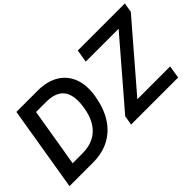

<svg xmlns="http://www.w3.org/2000/svg" viewBox="-83 -1139 1551 1551"><g transform="rotate(-45 692.5 -364.0)"><path d="M291.5 0H88.4L106.4 -112.8H284.2Q361.3 -112.8 417.2 -141.1Q473.1 -169.4 508.1 -225.6Q543 -281.7 556.2 -364.7Q570.3 -447.8 554.7 -503.4Q539.1 -559.1 494.1 -586.9Q449.2 -614.7 374.5 -614.7H186.5L205.1 -727.5H388.2Q496.6 -727.5 569.6 -683.8Q642.6 -640.1 673.6 -558.6Q704.6 -477.1 685.5 -363.8Q666.5 -250 615.5 -168.7Q564.5 -87.4 483.2 -43.7Q401.9 0 291.5 0ZM276.9 -727.5 156.2 0H25.9L146.5 -727.5ZM729.5 0 743.2 -81.1 1205.6 -618.7H830.1L848.1 -727.5H1385.3L1372.1 -646L909.7 -108.9H1284.7L1266.6 0Z"/></g></svg>

Font: Inter 17pt SemiBold
Style: Italic
Weight: 600
Italic angle: -9.3988°
Version: Version 4.001;git-66647c0bb